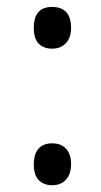

<svg xmlns="http://www.w3.org/2000/svg" viewBox="-20 -532 298 565"><path d="M79.4 -449.9Q79.4 -511.6 133 -511.6Q189.1 -511.6 189.1 -449.9Q189.1 -421.1 173.9 -405Q158.7 -388.8 133.5 -388.8Q108.2 -388.8 93.8 -403.7Q79.4 -418.6 79.4 -449.9ZM173.9 -3Q158.7 13.1 133.7 13.1Q108.7 13.1 94 -2Q79.4 -17.2 79.4 -47.8Q79.4 -78.4 93.3 -94.3Q107.2 -110.2 133.5 -110.2Q159.8 -110.2 174.4 -94.3Q189.1 -78.4 189.1 -48.8Q189.1 -19.2 173.9 -3Z"/></svg>

Font: KhulaRegular
Style: Regular
Weight: 400
Designer: Erin McLaughlin, Steve Matteson
Version: Version 1.001;PS 1.0;hotconv 1.0.72;makeotf.lib2.5.5900; ttf